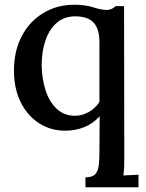

<svg xmlns="http://www.w3.org/2000/svg" viewBox="-20 -536 615 811"><path d="M341 255V213Q371 213 383 199Q395 185 397.5 160Q400 135 400 102L401 -45Q373 -14 336 1Q299 16 255 16Q194 16 145 -15.5Q96 -47 67.5 -104Q39 -161 39 -238Q39 -321 72 -383.5Q105 -446 163 -481Q221 -516 293 -516Q340 -516 374 -505Q408 -494 431 -494Q441 -494 450.5 -498Q460 -502 468 -510H504L505 131Q505 149 504.5 167.5Q504 186 501 205Q517 204 534 203.5Q551 203 565 202V255ZM297 -47Q327 -47 355 -63Q383 -79 400 -105V-358Q400 -397 388.5 -421Q377 -445 354.5 -456Q332 -467 298 -467Q251 -467 219.5 -439.5Q188 -412 172 -365Q156 -318 156 -259Q157 -203 172.5 -154.5Q188 -106 219.5 -76.5Q251 -47 297 -47Z"/></svg>

Font: Lora Medium
Style: Regular
Weight: 500
Designer: Olga Karpushina, Alexei Vanyashin (Cyrillic)
Foundry: Cyreal
Version: Version 3.004